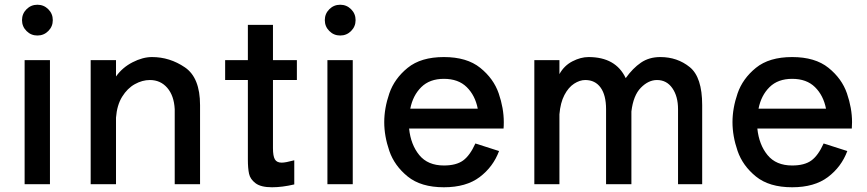

<svg xmlns="http://www.w3.org/2000/svg" viewBox="-20 -778 3661 811"><path d="M73 -693Q73 -720 92 -739Q111 -758 138 -758Q165 -758 184 -739Q203 -720 203 -693Q203 -666 184 -647Q165 -628 138 -628Q111 -628 92 -647Q73 -666 73 -693ZM191 0H84V-524H191Z M825 -334V0H718V-317Q715 -374 686.5 -407Q658 -440 613 -440Q581 -440 549.5 -422.5Q518 -405 496 -369.5Q474 -334 470 -281V0H363V-524H470V-455Q497 -493 540 -515Q583 -537 622 -537Q697 -537 761 -493.5Q825 -450 825 -334Z M1234 -440H1133V-152Q1133 -119 1141 -105Q1149 -91 1170 -91Q1186 -91 1223 -101V1Q1172 13 1129 13Q1082 13 1059.5 -4Q1037 -21 1032 -44Q1027 -67 1027 -104V-440H931V-524H1027V-673H1133V-524H1234Z M1352 -693Q1352 -720 1371 -739Q1390 -758 1417 -758Q1444 -758 1463 -739Q1482 -720 1482 -693Q1482 -666 1463 -647Q1444 -628 1417 -628Q1390 -628 1371 -647Q1352 -666 1352 -693ZM1470 0H1363V-524H1470Z M1708 -235Q1715 -167 1751 -123Q1787 -79 1855 -79Q1907 -79 1936 -100Q1965 -121 1988 -172L2088 -140Q2063 -73 2006 -30Q1949 13 1855 13Q1758 13 1702 -32.5Q1646 -78 1624.5 -140.5Q1603 -203 1603 -262Q1603 -321 1624.5 -383.5Q1646 -446 1702 -491.5Q1758 -537 1855 -537Q1952 -537 2008.5 -491.5Q2065 -446 2086.5 -383.5Q2108 -321 2108 -262Q2108 -245 2107 -235ZM1713 -319H1998Q1987 -375 1951.5 -410Q1916 -445 1855 -445Q1795 -445 1759.5 -410Q1724 -375 1713 -319Z M2946 -334V0H2844V-220V-317Q2844 -371 2820 -405.5Q2796 -440 2755 -440Q2719 -440 2687 -407.5Q2655 -375 2647 -307V-245V0H2540V-317Q2540 -376 2517 -408Q2494 -440 2452 -440Q2429 -440 2405 -424.5Q2381 -409 2364 -376.5Q2347 -344 2343 -295V0H2237V-524H2343V-465Q2363 -501 2398 -519Q2433 -537 2466 -537Q2581 -537 2623 -448Q2653 -490 2687.5 -513.5Q2722 -537 2769 -537Q2841 -537 2893.5 -494.5Q2946 -452 2946 -334Z M3179 -235Q3186 -167 3222 -123Q3258 -79 3326 -79Q3378 -79 3407 -100Q3436 -121 3459 -172L3559 -140Q3534 -73 3477 -30Q3420 13 3326 13Q3229 13 3173 -32.5Q3117 -78 3095.5 -140.5Q3074 -203 3074 -262Q3074 -321 3095.5 -383.5Q3117 -446 3173 -491.5Q3229 -537 3326 -537Q3423 -537 3479.5 -491.5Q3536 -446 3557.5 -383.5Q3579 -321 3579 -262Q3579 -245 3578 -235ZM3184 -319H3469Q3458 -375 3422.5 -410Q3387 -445 3326 -445Q3266 -445 3230.5 -410Q3195 -375 3184 -319Z"/></svg>

Font: Shippori Antique
Style: Regular
Weight: 400
Designer: FONTDASU
Foundry: FONTDASU / Google Inc. / but / Adobe
Version: Version 2.001